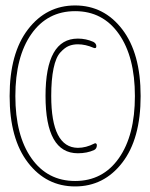

<svg xmlns="http://www.w3.org/2000/svg" viewBox="-20 -710 540 690"><path d="M259.8 -159.2Q143.6 -159.2 143.6 -365.2Q143.6 -571.3 259.8 -571.3Q289.1 -571.3 315.4 -559.6Q326.2 -553.7 326.2 -543.9Q326.2 -534.2 316.4 -538.1Q287.1 -550.8 259.8 -550.8Q242.2 -550.8 227.5 -544.9Q212.9 -539.1 196.8 -521.5Q180.7 -503.9 172.4 -463.9Q164.1 -423.8 164.1 -365.2Q164.1 -179.7 259.8 -178.7Q289.1 -178.7 319.3 -194.3Q322.3 -196.3 325.2 -194.3Q328.1 -192.4 328.1 -188.5Q328.1 -175.8 318.4 -170.9Q293 -159.2 259.8 -159.2ZM407.2 -587.9Q349.6 -669.9 250 -669.9Q150.4 -669.9 92.8 -587.9Q35.2 -505.9 35.2 -364.7Q35.2 -223.6 92.8 -141.6Q150.4 -59.6 250 -59.6Q349.6 -59.6 407.2 -141.6Q464.8 -223.6 464.8 -364.7Q464.8 -505.9 407.2 -587.9ZM419.4 -125.5Q353.5 -40 250 -40Q146.5 -40 80.6 -125.5Q14.6 -210.9 14.6 -364.7Q14.6 -518.6 80.6 -604.5Q146.5 -690.4 250 -690.4Q353.5 -690.4 419.4 -604.5Q485.4 -518.6 485.4 -364.7Q485.4 -210.9 419.4 -125.5Z"/></svg>

Font: Rounded-X Mgen+ 1mn thin
Style: Regular
Weight: 100
Designer: [Source Han Sans]
Ryoko NISHIZUKA  (kana & ideographs); Paul D. Hunt (Latin, Greek & Cyrillic); Wenlong ZHANG  (bopomofo
Version: Version 1.059.20150602